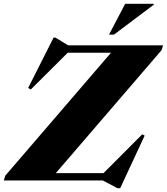

<svg xmlns="http://www.w3.org/2000/svg" viewBox="-57 -955 883 1016"><path d="M806 -715 798 -689.5 238.5 -39H491L695.5 -244L708.5 -237.5L579 41H565L487 0H-37L-29 -25.5L530.5 -676H301.5L106 -481.5L92 -489.5L226.5 -756H236.5L303.5 -715ZM520 -772 605.5 -935H756.5V-930L546.5 -772Z"/></svg>

Font: Newsreader Display ExtraBold
Style: Italic
Weight: 800
Italic angle: -17°
Designer: Hugues Gentile
Foundry: Production Type
Version: Version 1.001